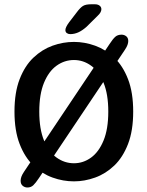

<svg xmlns="http://www.w3.org/2000/svg" viewBox="-20 -816 672 875"><path d="M534 -658Q546 -658 555.2 -650.8Q564.5 -643.5 564.5 -629Q564.5 -621 561 -611.2Q557.5 -601.5 549.5 -589.5L157.5 -4.5Q142.5 18 131.8 28.2Q121 38.5 105 38.5Q93 38.5 83.5 30.8Q74 23 74 7.5Q74 -1 77.5 -10.8Q81 -20.5 89 -32.5L479 -615Q494 -638 505 -648Q516 -658 534 -658ZM317 10.5Q267.5 10.5 219.5 -6.8Q171.5 -24 132.2 -61.5Q93 -99 69.5 -159.8Q46 -220.5 46 -307.5Q46 -394.5 69.5 -455.2Q93 -516 132.2 -553.2Q171.5 -590.5 219.5 -607.8Q267.5 -625 317 -625Q365.5 -625 413.5 -607.8Q461.5 -590.5 500.8 -553.2Q540 -516 563.5 -455.2Q587 -394.5 587 -307.5Q587 -220.5 563.5 -159.8Q540 -99 500.8 -61.5Q461.5 -24 413.5 -6.8Q365.5 10.5 317 10.5ZM317 -72Q359.5 -72 395 -97.8Q430.5 -123.5 452 -175.8Q473.5 -228 473.5 -307.5Q473.5 -386.5 452 -438.8Q430.5 -491 395 -516.8Q359.5 -542.5 317 -542.5Q274 -542.5 238 -516.8Q202 -491 180.5 -438.8Q159 -386.5 159 -307.5Q159 -228 180.5 -175.8Q202 -123.5 238 -97.8Q274 -72 317 -72ZM300 -660.5Q291 -660.5 284.5 -665.2Q278 -670 278 -679Q278 -691.5 295 -714.5L329.5 -759.5Q345.5 -781 358 -788.8Q370.5 -796.5 395 -796.5H412.5Q426 -796.5 434 -790.2Q442 -784 442 -774Q442 -760 426 -745L374 -693.5Q354.5 -676.5 336.8 -668.5Q319 -660.5 300 -660.5Z"/></svg>

Font: Sono Medium
Style: Regular
Weight: 500
Designer: Tyler Finck
Foundry: Tyler Finck
Version: Version 2.112